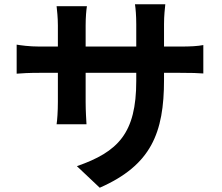

<svg xmlns="http://www.w3.org/2000/svg" viewBox="-20 -816 1040 899"><path d="M748 -598V-703C748 -743 752 -776 754 -796H612C615 -776 618 -743 618 -703V-598H381V-696C381 -736 384 -768 387 -787H245C247 -768 251 -735 251 -697V-598H166C116 -598 76 -604 58 -607V-471C80 -473 116 -475 166 -475H251V-339C251 -294 248 -254 245 -234H385C384 -254 381 -295 381 -339V-475H618V-437C618 -192 533 -105 340 -38L447 63C688 -43 748 -194 748 -442V-475H822C875 -475 910 -474 932 -472V-605C905 -600 875 -598 822 -598Z"/></svg>

Font: Noto Sans CJK JP Bold
Style: Regular
Weight: 700
Designer: Ryoko NISHIZUKA (kana & ideographs); Paul D. Hunt (Latin, Greek & Cyrillic); Wenlong ZHANG (bopomofo); Sandoll Communica
Foundry: Adobe Systems Incorporated
Version: Version 1.004;PS 1.004;hotconv 1.0.82;makeotf.lib2.5.63406